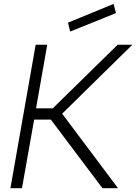

<svg xmlns="http://www.w3.org/2000/svg" viewBox="-20 -984 712 1004"><path d="M586.5 -915.5 347 -819 335.5 -865.5 574 -963.5ZM515.5 0 246 -358.5H158.5L95 0H34.5L166.5 -750H227L168.5 -417.5H256L595 -750H672L305 -389.5L597 0Z"/></svg>

Font: Russisch Sans Light
Style: Italic
Weight: 300
Italic angle: -10°
Designer: Michael Sharanda (font) & Cristiano Sobral (main changes)
Foundry: Michael Sharanda
Version: Version 2.00;September 8, 2020;FontCreator 13.0.0.2681 64-bi